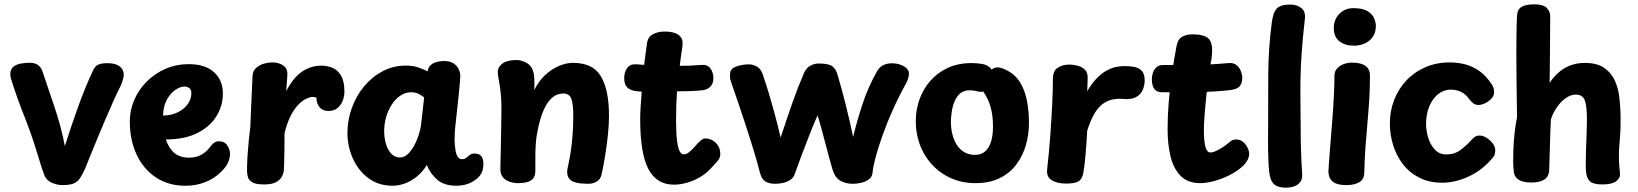

<svg xmlns="http://www.w3.org/2000/svg" viewBox="-20 -842 7584 889"><path d="M33.9 -468Q31.1 -475.3 29.3 -483.6Q27.6 -491.9 27.6 -497.4Q27.6 -522.1 42.4 -533.4Q57.3 -544.8 78.8 -548.1Q100.3 -551.4 118.6 -551.4Q139.6 -551.4 154.8 -541.7Q170.1 -532 178 -508Q190 -470.8 203.7 -431.1Q217.3 -391.4 231.5 -349.2Q245.7 -307 258.3 -261.4Q270.9 -215.8 280.2 -165.7Q296.6 -217 312.7 -264.7Q328.9 -312.4 344.9 -356.3Q360.9 -400.1 377.6 -440.5Q394.2 -480.9 411.6 -517.6Q421.2 -537.9 437.2 -543.7Q453.1 -549.4 476 -549.4Q506.6 -549.4 523.2 -541.2Q539.8 -533 546.3 -520.8Q552.9 -508.6 552.9 -496.6Q552.9 -489.3 550.5 -479.1Q548.1 -468.8 544.5 -458.5Q540.9 -448.2 535.7 -438.4Q521.7 -411.8 503.1 -369.8Q484.4 -327.8 464.1 -280.1Q443.8 -232.3 425.3 -187.3Q406.9 -142.3 392.9 -108.2Q378.9 -74 373.7 -60.3Q361.1 -32.6 349.7 -15.9Q338.3 0.7 320.6 7.8Q302.8 15 268.3 15Q246 15 221.6 4.8Q197.2 -5.3 186.2 -27.9Q179.7 -45.3 171.8 -69.4Q163.9 -93.4 155.9 -121Q127.4 -216 92.7 -303.5Q57.9 -391 33.9 -468Z M581 -279Q581 -332 601.9 -380Q622.8 -428 659.9 -465Q697.1 -502 746.7 -523.5Q796.3 -545 853 -545Q929.6 -545 970.8 -507.9Q1012 -470.9 1012 -407.9Q1012 -354.6 983.7 -306.4Q955.4 -258.3 897.2 -227.7Q839 -197 748 -196Q758.3 -166.2 773.7 -147.5Q789 -128.8 809.3 -120.4Q829.7 -112 854.8 -112Q888.7 -112 912.1 -125.3Q935.6 -138.7 952.3 -160.9Q963.3 -175.9 972.8 -181.9Q982.3 -187.9 992.3 -187.9Q1019.7 -187.9 1032.3 -168.9Q1045 -149.9 1045 -129Q1045 -109 1034.9 -87.2Q1024.8 -65.4 997 -40Q967.6 -13.1 927.1 2.5Q886.6 18.1 838.8 18.1Q759.1 18.1 700.9 -21.2Q642.8 -60.4 611.9 -127.7Q581 -195 581 -279ZM735 -307.1Q761.1 -307.1 784.9 -314.9Q808.8 -322.7 827 -337Q845.2 -351.3 855.6 -370.1Q866 -388.9 866 -411.4Q866 -426.6 856.7 -434Q847.3 -441.4 834.1 -441.4Q814.7 -441.4 791.9 -425.9Q769.2 -410.3 752.7 -380.6Q736.2 -350.9 735 -307.1Z M1149.3 -490Q1150.3 -512.6 1164.6 -526.3Q1178.9 -540.1 1200 -546.6Q1221.1 -553 1241.7 -553Q1271.9 -553 1292.5 -538.2Q1313.1 -523.4 1310.3 -490L1305.3 -420.3Q1337.3 -481.8 1377.9 -509.9Q1418.6 -538 1467.6 -538Q1494.9 -538 1519.2 -528.1Q1543.6 -518.1 1559.1 -491.9Q1574.7 -465.8 1574.7 -417.1Q1574.7 -396.2 1566.8 -375.6Q1559 -355 1542.6 -341.6Q1526.1 -328.1 1500.6 -328.1Q1474.1 -328.1 1459.7 -345.6Q1445.3 -363 1445.1 -390.1Q1436.8 -393.1 1425.9 -393.1Q1416.7 -393.1 1400 -385.9Q1383.3 -378.7 1364.3 -360.3Q1345.3 -342 1327.6 -309.2Q1309.8 -276.3 1297.3 -224.1Q1297.3 -212.6 1297.3 -189.8Q1297.3 -167.1 1296.8 -140.8Q1296.3 -114.4 1295.8 -91.6Q1295.3 -68.8 1294.6 -57Q1293.8 -42 1286.1 -26Q1278.4 -10 1259.2 1Q1240 12 1202.7 12Q1166.4 12 1149.7 2.9Q1132.9 -6.1 1128.3 -20.6Q1123.7 -35.1 1123.7 -52Q1123.7 -84.2 1126.2 -122.7Q1128.7 -161.1 1132.3 -196.3Q1135.9 -231.6 1138.9 -253Q1141.9 -312.3 1144 -371.6Q1146.1 -430.9 1149.3 -490Z M1588.7 -226Q1588.7 -286 1609.1 -342.1Q1629.4 -398.1 1665.8 -442.2Q1702.2 -486.2 1751.8 -512.3Q1801.3 -538.3 1859.4 -538.3Q1893.2 -538.3 1920.7 -528.4Q1948.2 -518.6 1959.1 -511.4Q1963.7 -536.6 1983.8 -547.8Q2004 -559.1 2034.7 -559.3Q2063.7 -559.6 2080.3 -548.4Q2096.9 -537.2 2104.1 -521Q2111.3 -504.8 2111.3 -489.1Q2111.3 -480.2 2108.6 -451.5Q2105.9 -422.8 2101.3 -377.4Q2096.7 -332 2089.7 -271Q2086.7 -246 2085.7 -224.5Q2084.7 -203 2084.7 -193Q2085.7 -165 2089.2 -145.2Q2092.7 -125.3 2100.2 -115.1Q2107.7 -104.9 2118.7 -104.9Q2131.1 -104.9 2139 -111.5Q2146.9 -118.1 2155.2 -124.6Q2163.4 -131.1 2177.4 -131.1Q2198.3 -131.1 2208.3 -119Q2218.2 -106.9 2218.2 -83.8Q2218.2 -61.2 2211.3 -45.1Q2204.3 -28.9 2191.2 -17.3Q2171.2 0.3 2146.6 9.2Q2121.9 18 2093.4 18Q2036.9 18 2005 -9.5Q1973.1 -37 1956.2 -78Q1937.2 -47 1911.3 -25.5Q1885.3 -4 1856 7Q1826.7 18 1797.7 18Q1732.7 18 1685.9 -17Q1639.2 -52 1613.9 -108Q1588.7 -164 1588.7 -226ZM1929.1 -260 1943.9 -391Q1929.6 -402.4 1915.2 -408.7Q1900.8 -414.9 1884 -414.9Q1857.4 -414.9 1834.4 -399.7Q1811.3 -384.4 1794.3 -358.4Q1777.2 -332.3 1767.9 -299.9Q1758.7 -267.4 1758.7 -234Q1758.7 -210.1 1763.7 -188.2Q1768.8 -166.2 1778.2 -149.1Q1787.7 -131.9 1801.2 -122.4Q1814.7 -112.9 1832.3 -112.9Q1854.1 -112.9 1873.3 -133.4Q1892.4 -154 1907.4 -187.8Q1922.4 -221.6 1929.1 -260Z M2301.8 -338Q2301.8 -383.9 2297.8 -417Q2293.8 -450.1 2289.3 -473Q2284.8 -495.9 2284.8 -509Q2284.8 -532.2 2306.7 -548.1Q2328.7 -564 2371.8 -564Q2396.2 -564 2420.2 -549.6Q2444.2 -535.2 2451 -503Q2453 -494.7 2454.1 -475.8Q2455.1 -457 2453.8 -425Q2474.3 -467 2504.7 -495Q2535 -523 2568.7 -537Q2602.3 -551 2632.8 -551Q2725.8 -551 2762.8 -488Q2799.8 -425 2799.8 -306Q2799.8 -266 2794.7 -217.4Q2789.6 -168.8 2781.9 -121.4Q2774.3 -74 2765.9 -36Q2760.6 -11.1 2742.6 -1.1Q2724.7 9 2704.2 9Q2638.7 9 2619.6 -10.3Q2600.6 -29.7 2608.4 -65Q2622 -125.4 2628.2 -184.2Q2634.4 -243 2634.4 -308Q2634.4 -359.2 2625.6 -384.1Q2616.8 -409 2587.8 -409Q2563.4 -409 2543.8 -395.2Q2524.2 -381.4 2509.3 -355.9Q2494.3 -330.3 2483.3 -294.1Q2472.2 -257.9 2464.8 -213Q2461.8 -193 2460.3 -168.3Q2458.8 -143.6 2458.8 -114.3Q2458.8 -85 2458.8 -50Q2458.8 -20.9 2439.7 -7.4Q2420.6 6 2377.8 6Q2358.6 6 2339.9 -0.3Q2321.2 -6.6 2309 -20.7Q2296.8 -34.9 2296.8 -58Q2296.8 -75.4 2297.8 -108.1Q2298.8 -140.7 2299.3 -180.7Q2299.8 -220.8 2300.8 -261.9Q2301.8 -303 2301.8 -338Z M3100.2 13Q3020.6 13 2982.4 -59Q2944.2 -131 2944.2 -290Q2944.2 -322.1 2946.6 -354.3Q2949 -386.6 2951.4 -417.4Q2941.3 -418.2 2931.9 -419.2Q2922.4 -420.2 2914.7 -421.9Q2889.6 -428 2879.9 -442.4Q2870.2 -456.9 2870.2 -479.9Q2870.2 -509.2 2884.7 -528.1Q2899.1 -546.9 2928.2 -544.1Q2935.2 -543.1 2943.9 -543Q2952.7 -542.9 2962.6 -541.7Q2965.8 -569.7 2969.5 -595.9Q2973.2 -622.2 2975.9 -643Q2980.2 -671.2 3003.6 -683.6Q3027 -696 3057.2 -696Q3098.9 -696 3120.6 -681.3Q3142.3 -666.6 3140.3 -638Q3140.3 -629.4 3137.6 -612.6Q3134.9 -595.7 3132.2 -575.7Q3129.4 -555.7 3127.4 -537.2Q3150.4 -537.2 3175.3 -538.1Q3200.2 -539 3227.2 -541.4Q3255.1 -544.2 3269.2 -525.4Q3283.2 -506.6 3283.2 -479Q3283.2 -456.8 3269.8 -441.5Q3256.3 -426.2 3227.2 -423.4Q3203.4 -421.2 3174.5 -420.1Q3145.6 -419 3114.6 -419Q3112.3 -386.1 3111.3 -352.5Q3110.3 -318.9 3110.3 -286Q3110.3 -223.7 3114.9 -188.8Q3119.6 -153.9 3127.7 -140.4Q3135.8 -127 3146.2 -127Q3157.2 -127 3170.2 -137Q3183.2 -147 3202.2 -169Q3214.2 -183 3225.2 -192Q3236.2 -201 3245.2 -201Q3273.9 -201 3294.6 -180.4Q3315.2 -159.8 3315.2 -128Q3315.2 -111.8 3302.9 -97.2Q3290.7 -82.7 3268.2 -59Q3248.9 -38.2 3221.1 -21.8Q3193.2 -5.3 3161.8 3.8Q3130.4 13 3100.2 13Z M3367.4 -455.3Q3360 -476.1 3359.9 -486.3Q3359.8 -496.6 3360.8 -506Q3363.3 -525.3 3390.8 -534.7Q3418.2 -544 3447.7 -544Q3467.7 -544 3485.3 -533.4Q3502.9 -522.8 3511.2 -499Q3529.1 -446.3 3541.5 -404.4Q3553.9 -362.6 3563.3 -328.4Q3572.7 -294.2 3580.2 -264.3Q3587.8 -234.3 3594.4 -205Q3623.4 -293 3648.7 -365.3Q3674 -437.7 3703.2 -505Q3713.1 -527.7 3732.1 -537.8Q3751 -548 3770.3 -548Q3816.9 -548 3834.1 -534.9Q3851.2 -521.9 3858.3 -495Q3878.3 -427.4 3895.6 -358.2Q3912.9 -289 3930.3 -208Q3947.1 -279.3 3973 -358.4Q3998.9 -437.6 4041.3 -513Q4053.8 -533.6 4071.7 -541.3Q4089.6 -549 4108.9 -549Q4133.7 -549 4153.5 -540.7Q4173.3 -532.4 4179 -524Q4191.1 -512.8 4187.9 -492.9Q4184.8 -473.1 4175.3 -456Q4141.4 -395.2 4113.8 -333.2Q4086.2 -271.2 4066.2 -214.9Q4046.2 -158.7 4034.4 -114.4Q4022.7 -70.2 4020.4 -45Q4019.4 -25.1 4005.1 -13.3Q3990.7 -1.6 3970.1 3.7Q3949.4 9 3928.3 9Q3896.9 9 3872 -4.7Q3847.1 -18.4 3835.3 -55Q3828.7 -77 3820.1 -108.9Q3811.4 -140.9 3802 -176.7Q3792.6 -212.4 3783.5 -246.6Q3774.4 -280.8 3765.3 -308Q3747 -265.9 3726.6 -214.1Q3706.1 -162.3 3688.4 -114.6Q3670.8 -66.9 3659.2 -34.4Q3652.9 -17.4 3637.7 -8.1Q3622.6 1.2 3604.3 5.1Q3586.1 9 3569.9 9Q3542.2 9 3524.5 -1.3Q3506.8 -11.7 3498.9 -41.7Q3488.2 -84.3 3470.5 -142.7Q3452.8 -201 3427.4 -278.3Q3402.1 -355.7 3367.4 -455.3Z M4496.3 6Q4417.2 6 4354.6 -31.8Q4291.9 -69.6 4256.1 -135Q4220.3 -200.4 4220.3 -282Q4220.3 -333.4 4237.2 -381.3Q4254 -429.1 4287.3 -467.3Q4320.6 -505.6 4368.7 -527.8Q4416.8 -550 4479.3 -550Q4504.2 -550 4530.6 -545.3Q4557 -540.7 4572.3 -519Q4577.2 -526.3 4592.4 -529.6Q4607.6 -532.9 4638.6 -518.1Q4681.9 -497.1 4704.8 -457.8Q4727.7 -418.6 4736 -370.6Q4744.3 -322.7 4744.3 -273Q4744.3 -219.7 4730 -169.9Q4715.7 -120.2 4685.8 -80.3Q4655.9 -40.3 4608.8 -17.2Q4561.7 6 4496.3 6ZM4494.7 -124.9Q4524.2 -124.9 4542.4 -141.8Q4560.7 -158.7 4569.2 -187.7Q4577.7 -216.7 4577.7 -254Q4577.7 -296.9 4571.2 -327.4Q4564.7 -358 4554.4 -380Q4544.1 -402 4532.1 -419Q4523.1 -414.4 4505.4 -419.2Q4487.7 -424 4469.2 -424Q4443.2 -424 4426.2 -409.7Q4409.1 -395.3 4399.7 -372.3Q4390.2 -349.3 4386.6 -323.8Q4382.9 -298.3 4382.9 -277Q4382.9 -247.8 4389.7 -220.4Q4396.4 -193.1 4410 -171.6Q4423.6 -150.1 4444.8 -137.5Q4466 -124.9 4494.7 -124.9Z M4855.1 -480Q4856.1 -516 4879.2 -529.5Q4902.2 -543 4929.1 -543Q4951.2 -543 4971.4 -537.3Q4991.7 -531.7 5004.4 -518Q5017.1 -504.3 5016.1 -480L5014.1 -419Q5044.2 -473 5086.9 -504.5Q5129.7 -536 5188.1 -536Q5207.8 -536 5228.9 -532.7Q5250 -529.4 5265.1 -515.7Q5280.1 -501.9 5280.1 -470Q5280.1 -446.6 5270.8 -425.4Q5261.6 -404.3 5240.7 -392.7Q5219.8 -381 5185.1 -383.6Q5152 -386.8 5126.2 -380.1Q5100.4 -373.4 5080.2 -356.2Q5059.9 -339 5043.8 -309.6Q5027.8 -280.2 5014.1 -237Q5011.9 -202.3 5010.1 -174.6Q5008.2 -146.9 5006.1 -124.1Q5004 -101.3 5001.8 -81.6Q4999.6 -61.8 4996.3 -43Q4991.2 -12.7 4973.8 -2.3Q4956.4 8 4915.1 8Q4876.6 8 4850.7 -6.8Q4824.9 -21.7 4828.4 -57Q4837.9 -142.1 4843.5 -220.4Q4849.1 -298.8 4852.1 -365.4Q4855.1 -432 4855.1 -480Z M5360.2 -415Q5334.8 -415 5324 -430.9Q5313.2 -446.8 5313.2 -477Q5313.2 -489.6 5318.1 -504.6Q5323 -519.7 5335.1 -530.8Q5347.2 -542 5368.2 -541Q5415.8 -540.2 5469 -540.4Q5522.2 -540.7 5573.8 -543.3Q5625.3 -545.9 5667.2 -549.9Q5691.3 -552.4 5705.5 -540.5Q5719.7 -528.6 5725.8 -511.7Q5732 -494.9 5732 -482.3Q5732 -459.2 5721.1 -444.1Q5710.1 -429 5675.2 -424.7Q5605.6 -416.9 5521.7 -415.4Q5437.9 -414 5360.2 -415ZM5427.9 -630Q5434 -661 5453.9 -672Q5473.8 -683 5501.2 -683Q5553.9 -683 5574.4 -664.6Q5594.9 -646.1 5592.1 -597.1Q5591.1 -579.9 5588.9 -566.3Q5586.7 -552.8 5583.4 -535.8Q5580.2 -518.9 5576.2 -490Q5571.2 -449 5565.7 -399Q5560.2 -349 5557.2 -305.5Q5554.2 -262 5554.2 -238Q5554.2 -188.2 5561.4 -162.1Q5568.7 -136 5584.7 -136Q5598.7 -136 5620.7 -148.1Q5642.7 -160.1 5656.1 -170.4Q5666.2 -178 5676.8 -187.1Q5687.4 -196.1 5704 -196.1Q5723 -196.1 5736.4 -184.3Q5749.8 -172.4 5757.2 -156.2Q5764.7 -140 5763.9 -127.4Q5763.1 -114.2 5756.6 -101.6Q5750.1 -88.9 5739 -77.2Q5713.7 -52.4 5677.3 -33.4Q5641 -14.4 5603.8 -4.2Q5566.6 6 5537.2 6Q5479 6 5445.8 -28.5Q5412.7 -63 5399.4 -119.5Q5386.2 -176 5386.2 -243Q5386.2 -305 5391.2 -365Q5396.2 -425 5403.2 -476.9Q5410.2 -528.9 5416.9 -568.7Q5423.7 -608.4 5427.9 -630Z M5851.7 -247Q5851.7 -370 5852.2 -493Q5852.7 -616 5868.7 -738Q5874.7 -784.8 5892.2 -802.9Q5909.7 -821 5954 -821Q5985 -821 6005.7 -804.6Q6026.3 -788.1 6021.8 -753Q6011.6 -665.4 6006.9 -596.7Q6002.2 -527.9 6001.4 -470.6Q6000.7 -413.2 6001.5 -361.6Q6002.3 -310 6002.3 -257Q6002.3 -196.3 6004.2 -138.6Q6006 -80.9 6009.4 -37Q6011.2 -13.1 6000.3 0.8Q5989.4 14.7 5971.9 20.8Q5954.4 27 5935.4 27Q5901.4 27 5883.8 14.8Q5866.1 2.7 5859.8 -27.4Q5855.6 -45.8 5853.8 -78.8Q5852.1 -111.8 5851.5 -146.9Q5850.9 -182.1 5851.3 -210.1Q5851.7 -238 5851.7 -247Z M6158.8 -491.7Q6158.8 -511.9 6171.1 -525.2Q6183.4 -538.4 6202.1 -545.3Q6220.8 -552.1 6238.8 -552.1Q6281.3 -552.1 6302.2 -537.1Q6323.1 -522 6323.1 -492.4Q6323.1 -424.3 6319.4 -370.7Q6315.8 -317 6311.2 -267.6Q6306.7 -218.1 6302.6 -163.9Q6298.6 -109.8 6296.8 -40.4Q6296 -12.1 6274.1 1.4Q6252.1 15 6214.4 15Q6178.9 15 6160.7 5.2Q6142.6 -4.6 6136.7 -19.3Q6130.9 -34.1 6130.9 -49.1Q6130.9 -58.1 6133.6 -93.1Q6136.2 -128.1 6140.3 -178.8Q6144.3 -229.6 6148.9 -286.9Q6153.4 -344.2 6156.1 -397.9Q6158.8 -451.6 6158.8 -491.7ZM6155.7 -711.2Q6155.7 -739.1 6167.8 -760.1Q6180 -781.1 6200.4 -792.7Q6220.8 -804.3 6245.6 -804.3Q6289.2 -804.3 6311.7 -790.6Q6334.2 -776.8 6342.3 -757.7Q6350.4 -738.6 6350.4 -721.8Q6350.4 -680 6321.8 -655.3Q6293.1 -630.6 6248 -630.6Q6206.7 -630.6 6181.2 -651.3Q6155.7 -672 6155.7 -711.2Z M6659.1 4Q6596.6 4 6550.7 -19.7Q6504.9 -43.4 6474.8 -83.2Q6444.7 -122.9 6430 -171.7Q6415.3 -220.4 6415.3 -270.3Q6415.3 -327.4 6435 -378.6Q6454.7 -429.8 6491.3 -468.9Q6527.9 -508 6579.1 -530.5Q6630.3 -553 6692.7 -553Q6730.7 -553 6765.5 -543.7Q6800.3 -534.3 6831.3 -512.1Q6862.2 -489.9 6887.1 -451.1Q6893 -442.4 6895.6 -433.9Q6898.1 -425.3 6898.1 -415.9Q6898.1 -399 6885.7 -385.6Q6873.2 -372.2 6856.5 -364.1Q6839.8 -356 6824.9 -356Q6811.9 -356 6802.5 -362.9Q6793.1 -369.8 6782.6 -383.4Q6765 -407.8 6743.2 -417.4Q6721.4 -427 6697.4 -427Q6674 -427 6653.5 -415.8Q6633 -404.6 6617.2 -383.6Q6601.3 -362.6 6592.2 -333.1Q6583 -303.6 6583 -267Q6583 -237.7 6592.6 -205.2Q6602.2 -172.7 6623.1 -149.9Q6644 -127.1 6675.9 -126.9Q6714.8 -126.9 6742.8 -147.8Q6770.9 -168.7 6796.3 -197.3Q6804.9 -206.7 6812.6 -210.6Q6820.2 -214.4 6831.1 -214.4Q6846.2 -214.4 6862.8 -204.1Q6879.4 -193.7 6891.4 -178.2Q6903.3 -162.8 6903.3 -146.1Q6903.3 -139.1 6901.3 -129.4Q6899.3 -119.7 6889 -108.6Q6843.6 -54.2 6780.8 -25.1Q6718.1 4 6659.1 4Z M7004 -766.2Q7004.8 -798.1 7024.9 -810.1Q7045 -822 7084 -822Q7124.8 -822 7141.3 -805.7Q7157.8 -789.3 7157.8 -767.8Q7157.6 -747.8 7157.4 -727.5Q7157.3 -707.2 7157.2 -676.4Q7157.1 -645.6 7156.6 -593.9Q7156.1 -542.3 7155.1 -458.7Q7174.8 -487.7 7198.7 -508.2Q7222.7 -528.7 7252.6 -539.7Q7282.4 -550.7 7318.1 -550.7Q7375.6 -550.7 7408.7 -527.1Q7441.8 -503.6 7457.4 -467.9Q7473.1 -432.2 7477.6 -393.2Q7482.1 -354.2 7483.1 -323.1Q7485.1 -248.9 7480.4 -199.9Q7475.8 -150.9 7475.8 -120Q7475.8 -92.9 7477.9 -72.3Q7480.1 -51.8 7481.1 -35.8Q7482.1 -16.8 7462.8 -2.4Q7443.4 12 7399.3 12Q7359.3 12 7343.3 -1.1Q7327.3 -14.2 7324 -43.8Q7322 -62.1 7322.4 -92.4Q7322.8 -122.7 7323.9 -157.6Q7325 -192.6 7326.4 -226.3Q7327.8 -260 7327.8 -285Q7327.8 -351.2 7317.8 -377.6Q7307.8 -404 7276.3 -404Q7253.6 -404 7231.1 -388.6Q7208.6 -373.1 7190.4 -347.7Q7172.3 -322.3 7161 -290Q7157.8 -226 7156.4 -164.8Q7155.1 -103.7 7153.1 -56.1Q7152.1 -23.9 7130.4 -10.4Q7108.8 3 7070.1 3Q7030.1 3 7011.2 -10.2Q6992.3 -23.3 6989.8 -43.4Q6986.4 -67.4 6986.3 -93.7Q6986.1 -120 6987.1 -145Q6988.7 -185 6992.4 -221.8Q6996.1 -258.6 7004.1 -299.7Q7002.6 -401.3 7001.8 -473.7Q7001 -546 7001 -594.8Q7001 -643.7 7001.5 -676Q7002 -708.3 7002.5 -729.1Q7003 -749.9 7004 -766.2Z"/></svg>

Font: Playpen Sans Arabic
Style: Regular
Weight: 400
Designer: Azza Alameddine, Laura Meseguer, Veronika Burian, José Scaglione
Foundry: TypeTogether
Version: Version 2.000